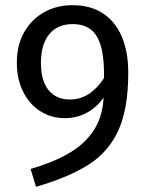

<svg xmlns="http://www.w3.org/2000/svg" viewBox="-20 -699 565 741"><path d="M386 -333Q364 -294 323 -268.5Q282 -243 230 -243Q178 -243 136 -269.5Q94 -296 69.5 -344.5Q45 -393 45 -458Q45 -526 74 -576Q103 -626 151.5 -652.5Q200 -679 259 -679Q330 -679 378 -647Q426 -615 450.5 -556.5Q475 -498 475 -419Q475 -282 438 -198.5Q401 -115 325 -65.5Q249 -16 119 22L98 -47Q188 -73 250 -110Q312 -147 345.5 -202Q379 -257 380 -333L381 -379Q384 -461 372 -511Q360 -561 332.5 -583.5Q305 -606 261 -606Q202 -606 170 -567Q138 -528 138 -456Q138 -386 168 -350.5Q198 -315 249 -315Q294 -315 329.5 -341Q365 -367 391 -414Z"/></svg>

Font: Firava
Style: Regular
Weight: 400
Designer: Carrois Corporate & Edenspiekermann AG
Foundry: Greg Finn Gibson
Version: Version 5.000